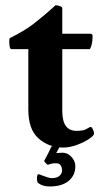

<svg xmlns="http://www.w3.org/2000/svg" viewBox="-20 -545 396 718"><path d="M216.8 6.8Q163.1 6.8 124.5 -26.9Q85.9 -60.5 85.9 -135.7V-361.3H22.5Q14.6 -361.3 14.6 -391.6Q14.6 -398.4 16.6 -402.3Q43.9 -416 65.9 -429.2Q87.9 -442.4 104.5 -455.1Q147.5 -489.3 167 -506.8Q186.5 -524.4 187.5 -525.4Q195.3 -525.4 204.1 -522Q212.9 -518.6 212.9 -514.6V-418.9H318.4Q326.2 -418.9 326.2 -409.2Q326.2 -379.9 316.4 -361.3H212.9V-129.9Q212.9 -55.7 265.6 -55.7Q293 -55.7 304.2 -63Q315.4 -70.3 319.3 -70.3Q323.2 -70.3 327.6 -60.5Q332 -50.8 332 -45.9Q332 -38.1 313 -25.4Q293.9 -12.7 267.1 -2.9Q240.2 6.8 216.8 6.8ZM167 152.3Q135.7 152.3 120.1 136.7Q118.2 128.9 118.2 120.1Q118.2 106.4 125 106.4L143.6 113.3Q152.3 116.2 159.7 118.7Q167 121.1 173.8 121.1Q192.4 121.1 202.1 112.8Q211.9 104.5 211.9 92.8Q211.9 65.4 188.5 65.4Q173.8 65.4 159.2 71.3Q157.2 71.3 150.9 64.9Q144.5 58.6 145.5 55.7L160.2 28.3Q165 18.6 168 11.7Q170.9 4.9 172.9 2H204.1L190.4 27.3L209 26.4Q230.5 24.4 246.1 40.5Q261.7 56.6 261.7 76.2Q261.7 111.3 236.3 131.8Q210.9 152.3 167 152.3Z"/></svg>

Font: Crimson Text
Style: Bold
Weight: 700
Designer: Sebastian Kosch
Foundry: Sebastian Kosch
Version: Version 1.100